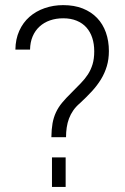

<svg xmlns="http://www.w3.org/2000/svg" viewBox="-20 -741 494 761"><path d="M183.6 -197.3Q184.1 -228.5 188.2 -252Q192.4 -275.4 201.7 -295.4Q210.9 -315.4 226.3 -334Q241.7 -352.5 264.2 -374.5Q283.7 -394 300 -410.9Q316.4 -427.7 328.4 -446Q340.3 -464.4 346.9 -486.3Q353.5 -508.3 353.5 -537.6Q353.5 -566.9 345.7 -590.8Q337.9 -614.7 322.5 -632.1Q307.1 -649.4 283.9 -658.9Q260.7 -668.5 230.5 -668.5Q202.1 -668.5 178.2 -660.2Q154.3 -651.9 136.7 -635.7Q119.1 -619.6 109.4 -596.7Q99.6 -573.7 99.1 -544.4H41Q41.5 -585.9 56.4 -618.9Q71.3 -651.9 96.9 -674.3Q122.6 -696.8 157 -708.7Q191.4 -720.7 230.5 -720.7Q274.4 -720.7 308.1 -707.3Q341.8 -693.8 364.7 -669.9Q387.7 -646 399.7 -612.3Q411.6 -578.6 411.6 -538.6Q411.6 -505.9 403.3 -478.3Q395 -450.7 379.9 -426Q364.7 -401.4 343.5 -378.4Q322.3 -355.5 296.9 -332Q281.2 -318.8 270.5 -303.5Q259.8 -288.1 253.4 -271Q247.1 -253.9 244.4 -235.4Q241.7 -216.8 241.7 -197.3ZM240.2 -117.2H186V0H240.2Z"/></svg>

Font: Melbourne
Style: Light
Weight: 300
Designer: Google
Version: Version 2.000980; 2014